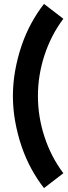

<svg xmlns="http://www.w3.org/2000/svg" viewBox="-20 -780 348 982"><path d="M46 -289Q46 -354 57.5 -418.5Q69 -483 89.5 -544Q110 -605 139.5 -659.5Q169 -714 205 -760L304 -684Q241 -600 207.5 -497.5Q174 -395 174 -289Q174 -183 207.5 -80.5Q241 22 304 106L205 182Q169 136 139.5 81.5Q110 27 89.5 -34Q69 -95 57.5 -159.5Q46 -224 46 -289Z"/></svg>

Font: NT Somic Bold
Style: Regular
Weight: 700
Designer: Ravid Balaliev — lead type designer, mastering
Michael Voronin — secret advisor, marketing
Ivan Kovalenko — best boy
Foundry: NT Type
Version: Version 0.7